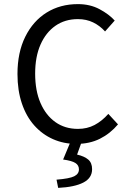

<svg xmlns="http://www.w3.org/2000/svg" viewBox="-20 -688 640 934"><path d="M351 12Q290 12 238 -11Q186 -34 147 -77.5Q108 -121 86.5 -184.5Q65 -248 65 -328Q65 -433 103 -509.5Q141 -586 207 -627Q273 -668 359 -668Q418 -668 464 -643.5Q510 -619 538 -588L491 -535Q466 -563 433 -579Q400 -595 359 -595Q296 -595 249.5 -562.5Q203 -530 177 -471Q151 -412 151 -330Q151 -247 177 -187Q203 -127 249.5 -94Q296 -61 359 -61Q404 -61 440 -80Q476 -99 507 -134L554 -83Q516 -38 466 -13Q416 12 351 12ZM263 226 255 186Q318 181 341 169.5Q364 158 364 136Q364 116 347 105Q330 94 287 88L327 -8H381L355 64Q390 72 409 88Q428 104 428 135Q428 178 385.5 200Q343 222 263 226Z"/></svg>

Font: Source Code Pro
Style: Regular
Weight: 400
Monospace: yes
Designer: Paul D. Hunt, Teo Tuominen
Foundry: Adobe Systems Incorporated
Version: Version 1.018;hotconv 1.0.116;makeotfexe 2.5.65601